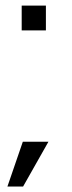

<svg xmlns="http://www.w3.org/2000/svg" viewBox="-20 -600 258 686"><path d="M6.5 66.5H62.5L153 -93.5H61.5ZM57.5 -580V-491.5H144V-580Z"/></svg>

Font: Anybody
Style: Regular
Weight: 400
Designer: Tyler Finck
Foundry: Etcetera Type Company
Version: Version 1.110